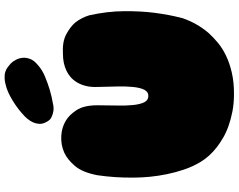

<svg xmlns="http://www.w3.org/2000/svg" viewBox="-118 -870 1004 807"><g transform="rotate(-90 383.5 -467.0)"><path d="M215 -711Q251 -709 279 -692Q303 -678 323.5 -647Q344 -616 344 -559Q344 -516 343 -477.5Q342 -439 345 -409.5Q348 -380 356.5 -362.5Q365 -345 383 -345Q401 -345 409.5 -362.5Q418 -380 421 -409.5Q424 -439 423 -477.5Q422 -516 421 -559Q420 -587 425.5 -608.5Q431 -630 441 -646Q451 -662 463.5 -672.5Q476 -683 489 -689Q520 -704 560 -704Q611 -707 642.5 -690Q674 -673 692 -652Q712 -626 722 -594Q739 -518 739.5 -447.5Q740 -377 733 -322Q725 -258 710 -201Q689 -140 648 -92Q630 -72 606.5 -52.5Q583 -33 551.5 -18Q520 -3 480.5 6Q441 15 393 15Q352 15 318.5 8.5Q285 2 257 -8Q229 -18 207 -31Q185 -44 168 -57Q128 -88 105 -127Q86 -159 74 -194.5Q62 -230 54.5 -266.5Q47 -303 43.5 -338.5Q40 -374 40 -407Q39 -484 50 -559Q62 -622 89 -653.5Q116 -685 144 -698Q177 -713 215 -711ZM287 -853Q295 -863 310.5 -876.5Q326 -890 344 -902.5Q362 -915 381.5 -925.5Q401 -936 417 -941Q439 -948 455.5 -949Q472 -950 483.5 -946.5Q495 -943 503.5 -936.5Q512 -930 520 -923Q528 -915 535 -902Q542 -889 543.5 -874Q545 -859 539 -842.5Q533 -826 514 -810Q493 -791 465 -779.5Q437 -768 411 -760Q381 -751 351 -746Q335 -742 320 -744Q307 -746 294 -752Q281 -758 273 -775Q265 -790 266 -804Q267 -818 272 -829Q277 -841 287 -853Z"/></g></svg>

Font: Sniglet
Style: ExtraBold
Weight: 800
Version: Version 2.000; ttfautohint (v0.95) -l 8 -r 50 -G 200 -x 14 -